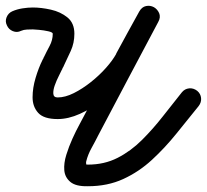

<svg xmlns="http://www.w3.org/2000/svg" viewBox="-52 -610 717 666"><path d="M-28 -522Q-35 -536 -29 -550.5Q-23 -565 -9 -571Q7 -578 26 -581Q45 -584 62 -584Q91 -584 124.5 -576.5Q158 -569 182 -549.5Q206 -530 206 -493Q206 -461 193.5 -433.5Q181 -406 168 -379Q168 -379 168 -378Q168 -378 168 -378Q166 -376 165 -373.5Q164 -371 163 -368Q163 -368 163 -368Q163 -369 163 -369Q160 -362 152 -346.5Q144 -331 138 -314Q132 -297 133 -284.5Q134 -272 148 -272Q174 -272 204 -287Q234 -302 263.5 -325.5Q293 -349 316 -375Q339 -401 351 -423Q351 -423 351 -424Q351 -424 351 -424Q371 -461 391 -497.5Q411 -534 431 -570Q440 -586 454.5 -589Q469 -592 482 -585Q494 -578 500 -564.5Q506 -551 497 -534Q445 -436 393 -338Q341 -240 289 -141Q289 -141 289 -141Q289 -141 289 -141Q289 -141 289 -141Q289 -141 289 -141Q278 -119 265.5 -96.5Q253 -74 247 -50Q246 -46 247 -41.5Q248 -37 245 -35Q244 -34 243.5 -36Q243 -38 242 -39Q241 -40 241 -40Q242 -40 247 -39.5Q252 -39 253 -39Q310 -39 356 -62.5Q402 -86 440.5 -124.5Q479 -163 513 -206.5Q547 -250 579 -290Q579 -290 579 -290Q579 -290 579 -290Q589 -302 604 -303.5Q619 -305 632 -295Q644 -285 645.5 -270Q647 -255 637 -242Q599 -195 559.5 -146Q520 -97 475 -55.5Q430 -14 375.5 11Q321 36 253 36Q211 37 192 21Q173 5 171 -19.5Q169 -44 178 -73Q187 -102 199.5 -129.5Q212 -157 223 -177Q223 -177 223 -177Q223 -177 223 -177Q223 -177 223 -177Q223 -177 223 -177Q275 -275 327 -373Q379 -471 431 -570Q440 -586 454.5 -588.5Q469 -591 482 -585Q494 -578 500 -564Q506 -550 497 -534Q477 -497 457 -460.5Q437 -424 417 -388Q417 -388 417 -388Q417 -389 417 -389Q401 -357 371 -323.5Q341 -290 303 -261.5Q265 -233 225 -215Q185 -197 148 -197Q100 -197 80.5 -218.5Q61 -240 61 -272.5Q61 -305 71.5 -340Q82 -375 95 -401Q95 -401 95 -402Q95 -402 95 -402Q97 -404 98 -406.5Q99 -409 100 -412Q100 -412 100 -412Q100 -411 100 -411Q109 -430 120 -450.5Q131 -471 131 -493Q131 -498 115.5 -501.5Q100 -505 83 -506.5Q66 -508 62 -508Q53 -508 41.5 -507.5Q30 -507 21 -503Q7 -496 -7.5 -502Q-22 -508 -28 -522Z"/></svg>

Font: FRB American Cursive Guidelines Arrows Extrabold
Style: Bold Italic
Weight: 800
Italic angle: -25°
Version: Version 2.0;Modular Font Editor K font №1